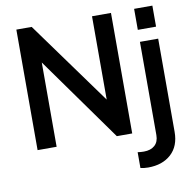

<svg xmlns="http://www.w3.org/2000/svg" viewBox="-100 -846 1183 1169"><g transform="rotate(-10 492.0 -262.0)"><path d="M77.1 0V-745.1H171.9L544.9 -230V-745.1H662.1V0H566.9L194.8 -521V0ZM805.2 -615.2V-745.1H918V-615.2ZM722.2 221.2Q697.3 221.2 674.8 215.8V118.2Q694.3 121.1 712.9 121.1Q755.9 121.1 780.5 99.1Q805.2 77.1 805.2 35.2V-541H918V35.2Q918 123.5 864.5 172.4Q811 221.2 722.2 221.2Z"/></g></svg>

Font: Plus Jakarta Sans SemiBold
Style: Regular
Weight: 600
Designer: Gumpita Rahayu
Foundry: Tokotype
Version: Version 2.006